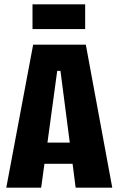

<svg xmlns="http://www.w3.org/2000/svg" viewBox="-20 -866 547 886"><path d="M130 -732H373V-846H130ZM9 0H170L185 -110H315L329 0H498L376 -660H133ZM244 -539H259L302 -208H199Z"/></svg>

Font: Bricolage Grotesque 10pt Condensed ExtraBold
Style: Regular
Weight: 800
Width: 3
Designer: Mathieu Triay
Foundry: Atelier Triay
Version: Version 1.000;gftools[0.9.29]